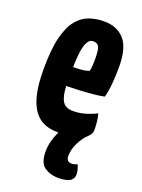

<svg xmlns="http://www.w3.org/2000/svg" viewBox="-136 -573 616 831"><g transform="rotate(20 172.0 -157.5)"><path d="M239 195Q203 195 176.5 176.5Q150 158 150 106Q150 80 157 55Q164 30 174 10Q173 10 172 10Q171 10 170 10Q137 10 109.5 -1Q82 -12 62 -38.5Q42 -65 31 -110.5Q20 -156 20 -226Q20 -317 34 -373Q48 -429 72.5 -458.5Q97 -488 129 -499Q161 -510 196 -510Q256 -510 290 -472Q324 -434 324 -347Q324 -311 321 -272.5Q318 -234 310 -205Q292 -201 269.5 -198.5Q247 -196 223.5 -194.5Q200 -193 178 -192Q156 -191 137 -191Q138 -167 142 -149.5Q146 -132 153 -121Q160 -110 172 -104.5Q184 -99 202 -99Q229 -99 255.5 -106.5Q282 -114 308 -127Q313 -112 315 -90.5Q317 -69 317 -52Q317 -43 312.5 -35.5Q308 -28 300 -20Q278 1 263.5 31Q249 61 249 90Q249 103 255 110Q261 117 274 117Q280 117 286 115.5Q292 114 299 110Q305 122 307.5 134Q310 146 310 154Q310 165 305 173Q298 185 281 190Q264 195 239 195ZM137 -278Q147 -278 157.5 -278.5Q168 -279 178 -280Q188 -281 196 -283Q204 -285 210 -287Q213 -296 214 -311.5Q215 -327 215 -339Q215 -387 207.5 -400Q200 -413 181 -413Q170 -413 162 -404.5Q154 -396 148.5 -379.5Q143 -363 140.5 -337.5Q138 -312 137 -278Z"/></g></svg>

Font: Yanone Kaffeesatz ExtraLight
Style: Regular
Weight: 200
Designer: Yanone (Cyrillic: Daniel Pouzeot, Huerta Tipografica, and Cyreal)
Foundry: Yanone
Version: Version 2.003